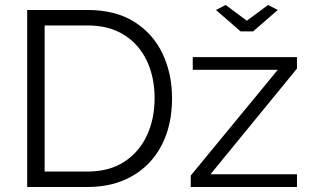

<svg xmlns="http://www.w3.org/2000/svg" viewBox="-20 -750 1246 770"><path d="M89 0V-710H330Q443 -710 518.5 -662.5Q594 -615 632 -534.5Q670 -454 670 -356Q670 -248 628.5 -168Q587 -88 510.5 -44Q434 0 330 0ZM600 -356Q600 -441 568.5 -507Q537 -573 477 -610.5Q417 -648 330 -648H159V-62H330Q418 -62 478 -101Q538 -140 569 -206.5Q600 -273 600 -356ZM745 -46 1094 -470H753V-521H1171V-475L824 -51H1171V0H745ZM885 -730 970 -667 1055 -730 1094 -710 995 -624H945L846 -710Z"/></svg>

Font: Raleway Thin
Style: Regular
Weight: 400
Version: Version 4.026